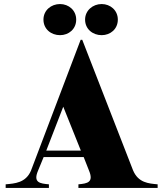

<svg xmlns="http://www.w3.org/2000/svg" viewBox="-20 -930 809 950"><path d="M8 -18V0H222V-18C178 -22 143 -26 168 -85L196 -153H394L420 -87C445 -28 413 -22 368 -18V0H760V-18C716 -22 664 -25 638 -88L387 -733H379L133 -85C107 -25 53 -22 8 -18ZM209 -185 293 -402 380 -185ZM277 -756C320 -756 357 -786 357 -833C357 -879 320 -910 277 -910C233 -910 195 -879 195 -833C195 -786 233 -756 277 -756ZM483 -756C526 -756 563 -786 563 -833C563 -879 526 -910 483 -910C439 -910 401 -878 401 -833C401 -786 439 -756 483 -756Z"/></svg>

Font: Sprat
Style: Bold
Weight: 700
Designer: Ethan Nakache
Foundry: Collletttivo
Version: Version 2.000;Glyphs 3.2 (3217)